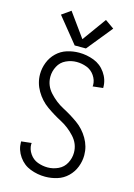

<svg xmlns="http://www.w3.org/2000/svg" viewBox="-142 -1041 785 1121"><g transform="rotate(15 250.0 -480.0)"><path d="M216 -777 92 -930 146 -968 250 -824 354 -968 408 -930 284 -777ZM247 8Q201 8 157.5 -8.5Q114 -25 86.5 -64.5Q59 -104 59 -150Q59 -153 59 -155L121 -162L120 -154Q120 -124 138.5 -97Q157 -70 186.5 -59Q216 -48 247 -48Q280 -48 311 -62.5Q342 -77 358 -107.5Q374 -138 374 -171Q374 -224 336.5 -265Q299 -306 252 -330.5Q205 -355 162 -385.5Q119 -416 91.5 -463Q64 -510 64 -563Q64 -599 77.5 -634Q91 -669 118 -695Q145 -721 180.5 -732Q216 -743 253 -743Q299 -743 342.5 -726.5Q386 -710 413.5 -670.5Q441 -631 441 -585Q441 -582 441 -580L379 -573L380 -581Q380 -611 361.5 -638Q343 -665 313.5 -676Q284 -687 253 -687Q220 -687 189 -672.5Q158 -658 142 -627.5Q126 -597 126 -564Q126 -511 163.5 -470Q201 -429 248 -404.5Q295 -380 338 -349.5Q381 -319 408.5 -272Q436 -225 436 -172Q436 -136 422.5 -101Q409 -66 382 -40Q355 -14 319.5 -3Q284 8 247 8Z"/></g></svg>

Font: Iosevka SS01 Light
Style: Regular
Weight: 300
Monospace: yes
Designer: Belleve Invis
Foundry: Belleve Invis
Version: 2.3.3; ttfautohint (v1.8.3)